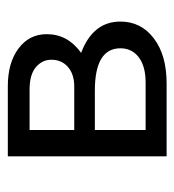

<svg xmlns="http://www.w3.org/2000/svg" viewBox="3 -460 456 503"><g transform="rotate(-90 231.5 -208.0)"><path d="M345 -224Q427 -193 427 -121Q427 -67 383 -33.5Q339 0 265 0H74V-416H258Q319 -416 356.5 -388Q394 -360 394 -314Q394 -259 345 -224ZM249 -359H143V-242H257Q289 -242 308 -258.5Q327 -275 327 -302Q327 -326 307.5 -342.5Q288 -359 249 -359ZM267 -55Q310 -55 333.5 -73Q357 -91 357 -121Q357 -188 246 -188H143V-55Z"/></g></svg>

Font: EauTestText Medium
Style: Regular
Weight: 500
Designer: Christian Thalmann (Catharsis Fonts)
Version: Version 0.001;PS 000.001;hotconv 1.0.88;makeotf.lib2.5.64775